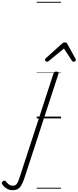

<svg xmlns="http://www.w3.org/2000/svg" viewBox="-404 -1303 855 2113"><path d="M-268 790Q-300 790 -330 772.5Q-360 755 -378 727Q-385 718 -384 709Q-383 700 -372 692Q-362 684 -353.5 685Q-345 686 -338 695Q-321 717 -303.5 729Q-286 741 -264 741Q-236 741 -221 722.5Q-206 704 -189 652L185 -495Q189 -506 195.5 -510.5Q202 -515 216 -515Q231 -515 237.5 -509.5Q244 -504 240 -493L-136 659Q-153 710 -171 739Q-189 768 -212 779Q-235 790 -268 790ZM113 -623Q105 -623 98 -630Q91 -637 91 -645Q91 -650 93.5 -654Q96 -658 100 -662L281 -825Q289 -832 296 -834.5Q303 -837 311 -837Q318 -837 324.5 -834Q331 -831 335 -823L425 -660Q428 -655 429.5 -651Q431 -647 431 -644Q431 -635 422 -629Q413 -623 406 -623Q400 -623 395.5 -626Q391 -629 388 -634L300 -769L135 -634Q128 -629 123.5 -626Q119 -623 113 -623ZM0 763H268V773H0ZM0 -20H268V0H0ZM0 -505H268V-500H0ZM0 -1283H268V-1273H0Z"/></svg>

Font: Playwrite NL Guides
Style: Regular
Weight: 400
Designer: Veronika Burian, José Scaglione
Foundry: TypeTogether
Version: Version 1.003